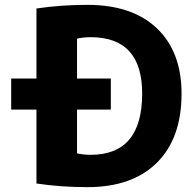

<svg xmlns="http://www.w3.org/2000/svg" viewBox="-20 -760 798 790"><path d="M26 -309V-437H130V-725Q229 -740 340 -740Q524 -740 625.5 -643.5Q727 -547 727 -375Q727 -191 625.5 -90.5Q524 10 340 10Q229 10 130 -5V-309ZM297 -437H436V-309H297V-129Q324 -123 353 -123Q565 -123 565 -375Q565 -607 353 -607Q324 -607 297 -601Z"/></svg>

Font: Mplus 1p ExtraBold
Style: Regular
Weight: 800
Version: Version 1.061